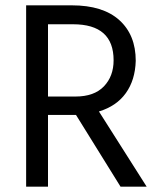

<svg xmlns="http://www.w3.org/2000/svg" viewBox="-20 -697 593 720"><path d="M254 -606H160V-335H263Q333 -335 369.5 -373Q406 -411 406 -471Q406 -606 254 -606ZM258 -266H160V3H78V-677H249Q366 -677 427.5 -621.5Q489 -566 489 -469Q487 -397 452 -348Q417 -299 351 -279L530 3H432L265 -266Z"/></svg>

Font: Hind Siliguri Fixed
Style: Regular
Weight: 400
Designer: Jyotish Sonowal
Foundry: Indian Type Foundry
Version: Version 1.001;October 28, 2021;FontCreator 12.0.0.2565 64-bi